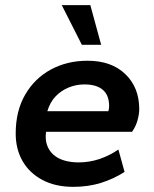

<svg xmlns="http://www.w3.org/2000/svg" viewBox="-20 -716 600 746"><path d="M265 10Q195 10 144.5 -17Q94 -44 67.5 -90.5Q41 -137 41 -197Q41 -285 78 -348.5Q115 -412 178 -446Q241 -480 320 -480Q413 -480 467 -428Q521 -376 521 -292Q521 -272 514 -247.5Q507 -223 493 -204H159Q155 -175 162.5 -153Q170 -131 187 -115.5Q204 -100 229.5 -92.5Q255 -85 285 -85Q327 -85 366 -98Q405 -111 440 -135L464 -48Q420 -20 371 -5Q322 10 265 10ZM164 -284H401Q404 -293 404 -304Q404 -346 379.5 -367Q355 -388 308 -388Q275 -388 245.5 -375.5Q216 -363 195 -340.5Q174 -318 164 -284ZM298 -542 220 -696H331L373 -542Z"/></svg>

Font: Gantari SemiBold
Style: Italic
Weight: 600
Italic angle: -10°
Designer: Anugrah Pasau
Foundry: Lafontype
Version: Version 1.000